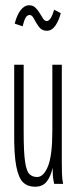

<svg xmlns="http://www.w3.org/2000/svg" viewBox="-20 -699 290 730"><path d="M113 11Q86 11 68.5 -5Q51 -21 42 -66Q33 -111 34 -197V-453H70V-197Q70 -119 75.5 -83Q81 -47 92.5 -36.5Q104 -26 121 -26Q146 -26 162.5 -67Q179 -108 179 -201V-453H215V-82Q215 -64 215.5 -41Q216 -18 220 0H186Q182 -17 181 -30.5Q180 -44 180 -61Q173 -28 157.5 -8.5Q142 11 113 11ZM186 -662 211 -649Q204 -621 190.5 -601.5Q177 -582 158 -582Q139 -582 128 -597Q117 -612 109.5 -627Q102 -642 93 -642Q83 -642 77 -631Q71 -620 66 -599L36 -609Q44 -642 58.5 -660.5Q73 -679 91 -679Q105 -679 114.5 -670Q124 -661 131 -649Q138 -637 144 -628Q150 -619 158 -619Q173 -619 186 -662Z"/></svg>

Font: Inconsolata UltraCondensed Light
Style: Regular
Weight: 300
Width: 1
Monospace: yes
Designer: Raph Levien, Cyreal, Brenton Simpson
Foundry: Raph Levien, Cyreal, Google
Version: Version 3.001; ttfautohint (v1.8.2.53-6de2)